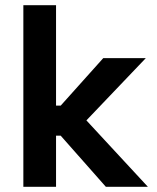

<svg xmlns="http://www.w3.org/2000/svg" viewBox="-20 -720 604 740"><path d="M70 0V-700H196V-313H214L378 -496H542L313 -256L550 0H388L214 -197H196V0Z"/></svg>

Font: Space 7353
Style: Regular
Weight: 400
Designer: Christine Claussen + Ruben Lyon  (Space 7353)
Version: Version 1.000;FEAKit 1.0